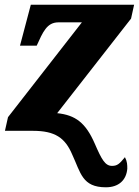

<svg xmlns="http://www.w3.org/2000/svg" viewBox="-20 -556 590 816"><path d="M430 240C484 240 517 210 521 161C521 145 521 131 511 112C488 140 479 149 456 149C427 149 412 122 383 55C344 -35 300 -67 223 -75L537 -477L550 -536H111L65 -362H136C162 -419 179 -461 228 -461H328L14 -58L1 0H120C214 0 257 30 287 101C323 178 329 240 430 240Z"/></svg>

Font: Noto Serif SemiCondensed Black
Style: Italic
Weight: 900
Width: 4
Italic angle: -12°
Designer: Monotype Design Team
Foundry: Monotype Imaging Inc.
Version: Version 2.014